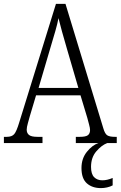

<svg xmlns="http://www.w3.org/2000/svg" viewBox="-20 -734 619 985"><path d="M0 0V-32H15Q41 -32 53 -46Q65 -60 79 -107L267 -714H316L510 -76Q518 -48 530 -40Q542 -32 569 -32H579V0H369V-32H390Q420 -32 431 -40.5Q442 -49 442 -67Q442 -77 437 -95Q432 -113 428 -129L393 -245H165L133 -138Q129 -123 123 -102Q117 -81 117 -69Q117 -51 129 -41.5Q141 -32 172 -32H198V0ZM178 -283H382L323 -485Q309 -533 298 -572.5Q287 -612 280 -641Q275 -613 264 -575Q253 -537 241 -497ZM498 231Q453 231 425.5 206.5Q398 182 398 128Q398 79 426 44.5Q454 10 485 0H530Q501 11 474 42.5Q447 74 447 122Q447 159 463 175Q479 191 505 191Q530 191 558 179V217Q545 224 529 227.5Q513 231 498 231Z"/></svg>

Font: Noto Serif Tamil Condensed Light
Style: Italic
Weight: 300
Width: 3
Italic angle: -12°
Designer: Indian Type Foundry, Tom Grace, and the Monotype Design Team
Foundry: Monotype Imaging Inc.
Version: Version 2.003; ttfautohint (v1.8.4.7-5d5b)